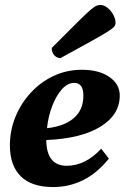

<svg xmlns="http://www.w3.org/2000/svg" viewBox="-20 -744 504 776"><path d="M194 12Q108 12 64 -31.5Q20 -75 20 -156Q20 -217 42.5 -272Q65 -327 105 -370Q145 -413 197.5 -437.5Q250 -462 311 -462Q380 -462 422 -433Q464 -404 464 -358Q464 -280 386 -232Q308 -184 167 -178Q168 -74 250 -74Q325 -74 389 -143L420 -103Q328 12 194 12ZM280 -409Q253 -409 230 -383Q207 -357 191 -315.5Q175 -274 170 -226Q238 -233 277.5 -266Q317 -299 317 -358Q317 -409 280 -409ZM224 -509Q211 -509 200 -520Q189 -531 189 -550Q251 -612 286.5 -647.5Q322 -683 340 -699Q358 -715 367 -719.5Q376 -724 385 -724Q400 -724 414 -713Q428 -702 437.5 -685Q447 -668 447 -652Q447 -644 442 -637Q437 -630 416.5 -617Q396 -604 350.5 -578.5Q305 -553 224 -509Z"/></svg>

Font: Petrona ExtraBold
Style: Italic
Weight: 800
Italic angle: -9°
Designer: Ringo R. Seeber
Foundry: Ringo R. Seeber
Version: Version 2.001; ttfautohint (v1.8.3)